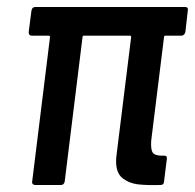

<svg xmlns="http://www.w3.org/2000/svg" viewBox="-20 -529 557 549"><path d="M499 -427H453Q449 -427 449 -423L413 -132Q412 -126 412 -115Q412 -94 421 -88.5Q430 -83 449 -84Q459 -84 457 -74L449 -10Q449 0 438 0Q398 1 373.5 -2Q349 -5 330.5 -19.5Q312 -34 312 -67Q312 -78 313 -84L355 -423Q355 -427 351 -427H220Q216 -427 216 -423L165 -10Q163 0 154 0H81Q76 0 73.5 -3Q71 -6 72 -10L123 -423Q123 -427 119 -427H71Q62 -427 62 -437L70 -499Q72 -509 81 -509H509Q519 -509 517 -499L510 -437Q509 -433 506 -430Q503 -427 499 -427Z"/></svg>

Font: Barlow Condensed Medium
Style: Italic
Weight: 500
Width: 3
Italic angle: -7°
Designer: Jeremy Tribby
Foundry: Tribby Type
Version: Version 1.408